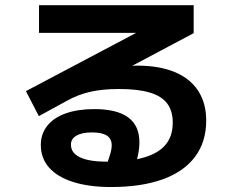

<svg xmlns="http://www.w3.org/2000/svg" viewBox="-20 -712 904 749"><path d="M139.2 -146.1Q139.2 -189.4 164.3 -221.2Q189.5 -253 236.5 -269.7Q283.6 -286.4 347.7 -286.4Q435.9 -286.4 479.8 -254.2Q523.8 -222 523.8 -157.4Q523.8 -133.7 518.5 -107.7Q513.3 -81.6 502.1 -55.9L395 -67.5Q396 -69.8 396.5 -70.8Q397 -71.8 397.4 -73.2Q407.3 -100.4 411.6 -116.7Q415.8 -133 415.8 -145Q415.8 -171 396.7 -183.2Q377.6 -195.4 338.4 -195.4Q299.2 -195.4 277.7 -182.6Q256.2 -169.9 256.8 -147.2Q256.8 -115.1 292.4 -98.2Q328 -81.2 397.9 -81.2Q485.9 -81.2 542.4 -97.9Q599 -114.5 626.4 -148.1Q653.9 -181.7 653.9 -233.4Q653.9 -279.5 632.1 -308.4Q610.3 -337.3 564.1 -351Q517.8 -364.8 443.7 -364.8Q381 -364.8 332.6 -354Q284.2 -343.1 240.7 -318.7L131.5 -259L81.2 -356.5L543.9 -601.1V-583.7H132.2V-691.8H735.5V-582.7L299.7 -351.1L234.5 -407.9Q290.5 -427.1 374.1 -441.3Q457.7 -455.5 514.7 -456Q601 -456 661.2 -431.1Q721.4 -406.1 752.9 -358.1Q784.4 -310.1 784.4 -241.6Q784.4 -159.2 741.3 -101Q698.2 -42.8 615 -12.6Q531.8 17.6 413.5 17.6Q327.7 17.6 265.9 -1.9Q204 -21.4 171.6 -58.2Q139.2 -94.9 139.2 -146.1Z"/></svg>

Font: Pretendard GOV Variable
Style: Regular
Weight: 400
Designer: Base glyphs from Inter by Rasmus Andersson; Hangul glyphs from Noto Sans CJK(Source Han Sans) by Jang Soo-young and Kang
Foundry: Kil Hyung-jin
Version: Version 1.307;Glyphs 3.2 (3192)